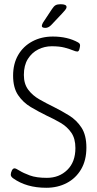

<svg xmlns="http://www.w3.org/2000/svg" viewBox="-20 -884 460 909"><path d="M199 5Q105 5 42 -40Q31 -48 31 -57Q31 -66 36 -76.5Q41 -87 49 -87Q55 -87 72.5 -76Q90 -65 121 -53.5Q152 -42 202 -42Q260 -42 298.5 -79.5Q337 -117 337 -183Q337 -228 317.5 -256Q298 -284 267.5 -302Q237 -320 202 -336Q163 -355 126 -377Q89 -399 65.5 -434Q42 -469 42 -526Q42 -582 66 -623.5Q90 -665 133 -688Q176 -711 230 -711Q300 -711 350 -683Q356 -679 357.5 -676Q359 -673 359 -668Q359 -663 356 -651.5Q353 -640 346 -640Q339 -640 324.5 -646Q310 -652 286 -658.5Q262 -665 225 -665Q191 -665 161 -650Q131 -635 112 -605Q93 -575 93 -529Q93 -487 113.5 -459.5Q134 -432 166.5 -413.5Q199 -395 234 -378Q272 -359 307.5 -337Q343 -315 366 -279.5Q389 -244 389 -185Q389 -125 364 -82.5Q339 -40 296 -17.5Q253 5 199 5ZM195 -752Q178 -752 178 -761Q178 -766 183 -776L226 -841Q235 -855 243.5 -859.5Q252 -864 267 -864Q295 -864 295 -851Q295 -844 288.5 -836.5Q282 -829 273 -819L222 -765Q209 -752 195 -752Z"/></svg>

Font: Asap Condensed ExtraLight
Style: Regular
Weight: 200
Width: 3
Designer: Pablo Cosgaya
Foundry: Omnibus-Type
Version: Version 3.001; ttfautohint (v1.8.4.7-5d5b)